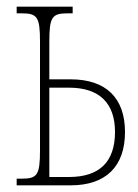

<svg xmlns="http://www.w3.org/2000/svg" viewBox="-20 -556 415 576"><path d="M30 0H192C298 0 355 -57 355 -160C355 -262 298 -318 192 -318H128V-431C128 -505 136 -516 183 -516H198V-536H30V-516H45C92 -516 100 -505 100 -431V-105C100 -31 92 -20 45 -20H30ZM128 -25V-293H187C279 -293 325 -246 325 -160C325 -71 279 -25 187 -25Z"/></svg>

Font: Noto Serif ExtraCondensed Thin
Style: Regular
Weight: 100
Width: 2
Designer: Monotype Design Team
Foundry: Monotype Imaging Inc.
Version: Version 2.013